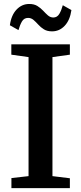

<svg xmlns="http://www.w3.org/2000/svg" viewBox="-20 -972 420 992"><path d="M127.5 -62V-677L38.5 -689.5V-743H341V-689.5L251 -677V-62L341 -51V0H39V-52ZM249 -810Q223.5 -810 206.8 -820.5Q190 -831 177.8 -844.8Q165.5 -858.5 153.2 -869Q141 -879.5 125 -879.5Q104 -879.5 93.2 -860.8Q82.5 -842 75.5 -816.5L31 -841.5Q38 -893.5 65.5 -922.5Q93 -951.5 131 -951.5Q156.5 -951.5 173.2 -941Q190 -930.5 202.8 -916.8Q215.5 -903 227.5 -892.5Q239.5 -882 255 -881.5Q275.5 -881.5 286.5 -900.2Q297.5 -919 304.5 -945L349 -920Q341.5 -867.5 314.2 -838.8Q287 -810 249 -810Z"/></svg>

Font: Merriweather 24pt SemiBold
Style: Regular
Weight: 600
Designer: Eben Sorkin
Foundry: Eben Sorkin
Version: Version 2.100